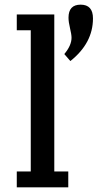

<svg xmlns="http://www.w3.org/2000/svg" viewBox="-20 -804 419 824"><path d="M52 -674H112V-68H52V0H273V-68H213V-742H52ZM274 -728Q274 -710 280.5 -683Q287 -656 287 -642Q287 -609 256 -572L282 -542Q379 -619 379 -725Q379 -784 326 -784Q274 -784 274 -728Z"/></svg>

Font: Glegoo
Style: Bold
Weight: 700
Version: Version 2.0.1; ttfautohint (v0.9) -r 48 -G 60